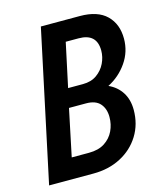

<svg xmlns="http://www.w3.org/2000/svg" viewBox="-105 -770 732 851"><g transform="rotate(-15 261.0 -345.0)"><path d="M15 0 162 -690H341Q422 -690 463 -650Q504 -610 504 -543Q504 -483 470 -434Q436 -385 383 -358Q421 -341 442.5 -307.5Q464 -274 464 -227Q464 -161 432 -109.5Q400 -58 344.5 -29Q289 0 219 0ZM208 -395H276Q314 -395 340 -413.5Q366 -432 379.5 -460Q393 -488 393 -518Q393 -596 310 -596H251ZM144 -94H223Q267 -94 295.5 -112.5Q324 -131 338 -160.5Q352 -190 352 -224Q352 -262 331.5 -285.5Q311 -309 267 -309H189Z"/></g></svg>

Font: Radio Canada Condensed Medium
Style: Italic
Weight: 500
Width: 3
Italic angle: -12°
Designer: Charles Daoud, Etienne Aubert Bonn, Alexandre Saumier Demers, Jacques Le Bailly
Foundry: Radio-Canada
Version: Version 2.104; ttfautohint (v1.8.4.7-5d5b);gftools[0.9.28.de